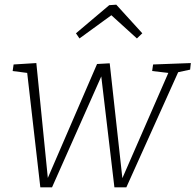

<svg xmlns="http://www.w3.org/2000/svg" viewBox="-20 -797 834 819"><path d="M633 -522 794 -528 791 -500 740 -489 519 2H468L412 -471L202 2H152L96 -486L34 -494L38 -522L135 -528L184 -38L394 -524L448 -527L502 -37L698 -486L629 -494ZM476 -777 587 -655 564 -633 455 -732 319 -633 304 -655 446 -775Z"/></svg>

Font: Bitter Pro Light
Style: Italic
Weight: 300
Italic angle: -9°
Designer: Sol Matas, and Bitter project Authors
Foundry: Sol Matas
Version: Version 1.010